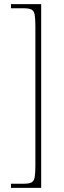

<svg xmlns="http://www.w3.org/2000/svg" viewBox="-20 -780 310 928"><path d="M33 128V108H95Q120 108 132 102Q144 96 147.5 77Q151 58 151 20V-652Q151 -691 147.5 -709.5Q144 -728 132 -734Q120 -740 95 -740H33V-760H179V128Z"/></svg>

Font: Noto Serif Georgian SemiCondensed Thin
Style: Regular
Weight: 100
Width: 4
Designer: Monotype Design Team, Akaki Razmadze
Foundry: Google LLC
Version: Version 2.003; ttfautohint (v1.8.4.7-5d5b)